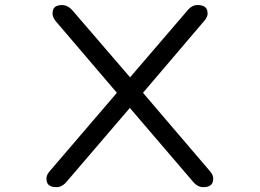

<svg xmlns="http://www.w3.org/2000/svg" viewBox="-20 -735 1040 769"><path d="M166 -20.5Q166 -3.4 174.3 4.9Q184.1 14.6 206.1 14.6Q230 14.6 249.5 -10.3L500 -302.7L750.5 -10.3Q770 14.6 793.9 14.6Q815.9 14.6 825.7 4.9Q834 -3.4 834 -20.5Q834 -33.7 821.8 -48.3L552.7 -363.3L799.3 -652.8Q811.5 -667.5 811.5 -680.7Q811.5 -696.8 803.2 -705.1Q793.5 -714.8 771.5 -714.8Q747.6 -714.8 729 -690.9L501 -425.3Q269 -694.3 268.1 -695.8Q250 -714.8 229 -714.8Q203.6 -714.8 195.3 -701.2Q190.4 -693.4 190.4 -680.7Q190.4 -667.5 201.7 -651.9L448.2 -363.3L178.2 -48.3Q166 -33.7 166 -20.5Z"/></svg>

Font: YuPearl-Light
Style: Light
Weight: 300
Designer: Max Yao
Foundry: Max-Everyday
Version: Version 1.011; ttfautohint (v1.8.3)